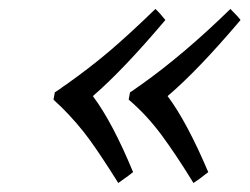

<svg xmlns="http://www.w3.org/2000/svg" viewBox="-20 -427 551 424"><path d="M264.2 -207 267.1 -223.1Q272.5 -226.1 282 -233.2Q291.5 -240.2 292 -240.2Q385.7 -306.6 488.8 -407.2Q507.3 -388.7 511.2 -382.8Q416.5 -271 350.1 -214.8Q392.6 -158.2 439.9 -46.9Q417 -28.8 407.2 -22.9Q370.1 -83.5 337.2 -128.2Q304.2 -172.9 264.2 -207ZM98.1 -207 101.1 -223.1Q104.5 -225.1 110.4 -229.2Q116.2 -233.4 120.6 -236.6Q125 -239.7 126 -240.2Q177.2 -276.4 220.5 -313Q263.7 -349.6 323.2 -407.2Q332.5 -398.9 345.2 -382.8Q251.5 -272 185.1 -214.8Q228.5 -156.7 273.9 -46.9Q269 -42.5 241.2 -22.9Q202.6 -84.5 176.8 -119.9Q150.9 -155.3 116.2 -189.9Q115.7 -190.4 112.5 -193.4Q109.4 -196.3 105 -200.4Q100.6 -204.6 98.1 -207Z"/></svg>

Font: Common Serif News
Style: Italic
Weight: 450
Italic angle: -12°
Designer: Philipp H. Poll, Khaled Hosny
Foundry: Stefan Peev, Context Ltd.
Version: Version 1.026